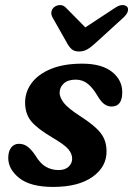

<svg xmlns="http://www.w3.org/2000/svg" viewBox="-20 -725 525 757"><path d="M211 -54.5Q236 -54.5 250.2 -67.5Q264.5 -80.5 264.5 -100Q264 -119.5 249.2 -137Q234.5 -154.5 186 -183Q128.5 -217 104.2 -245.5Q80 -274 79 -317.5Q78 -360.5 103.5 -396Q129 -431.5 179.8 -452.8Q230.5 -474 304 -474Q381 -474 421.5 -441.8Q462 -409.5 462 -361.5Q462 -305 420 -305Q404.5 -305 391.2 -314.5Q378 -324 363.5 -348.5Q346.5 -378 326.2 -394.5Q306 -411 278 -411Q248 -411 231.5 -396Q215 -381 215 -358Q216 -339.5 231.8 -319.2Q247.5 -299 292.5 -269.5Q334.5 -242.5 357.8 -221Q381 -199.5 390.2 -178.5Q399.5 -157.5 400 -131.5Q402 -69 346 -28.5Q290 12 189.5 12Q100 12 56 -23Q12 -58 12.5 -103.5Q13 -129.5 24.5 -143.8Q36 -158 54.5 -158Q74.5 -158 89.5 -146.2Q104.5 -134.5 119 -113Q138.5 -80 161.2 -67.2Q184 -54.5 211 -54.5ZM359 -557.5Q341 -540.5 325.5 -531.2Q310 -522 291.5 -522Q273 -522 262.5 -531.2Q252 -540.5 243 -557.5L187 -656.5Q180 -670 183.2 -681Q186.5 -692 195 -698Q205 -705 217.2 -705Q229.5 -705 239.5 -695L316.5 -617L435 -695Q450.5 -705 462.8 -705Q475 -705 481.5 -698Q486.5 -692 484 -681Q481.5 -670 467.5 -656.5Z"/></svg>

Font: Fraunces 9pt S100 SemiBold
Style: Italic
Weight: 600
Italic angle: -16°
Version: Version 1.000; ttfautohint (v1.8.3)